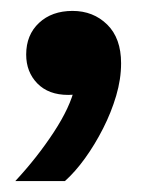

<svg xmlns="http://www.w3.org/2000/svg" viewBox="-20 -171 272 352"><path d="M8 161Q48 118 78.5 71.5Q109 25 117 -11L130 0Q124 1 118 2Q112 3 105 3Q69 3 48.5 -18Q28 -39 28 -71Q28 -107 51.5 -129Q75 -151 113 -151Q151 -151 176.5 -126Q202 -101 202 -55Q202 -26 193 4.5Q184 35 169 64.5Q154 94 136 119Q118 144 99 161Z"/></svg>

Font: Mona Sans ExtraLight ExtraBold
Style: Regular
Weight: 800
Version: Version 2.000